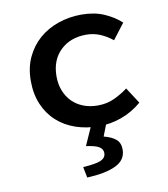

<svg xmlns="http://www.w3.org/2000/svg" viewBox="-83 -573 765 875"><g transform="rotate(-10 300.0 -135.0)"><path d="M344 12Q286 12 236.5 -5Q187 -22 150.5 -55Q114 -88 93.5 -136Q73 -184 73 -245Q73 -306 95.5 -354Q118 -402 156 -435Q194 -468 245 -485.5Q296 -503 352 -503Q412 -503 457.5 -483Q503 -463 534 -434L479 -362Q450 -385 420.5 -397Q391 -409 358 -409Q284 -409 238 -364.5Q192 -320 192 -245Q192 -208 204 -178Q216 -148 237.5 -126.5Q259 -105 289 -93.5Q319 -82 355 -82Q397 -82 431.5 -98Q466 -114 495 -136L543 -62Q500 -25 448.5 -6.5Q397 12 344 12ZM250 233 240 183Q301 179 323.5 168.5Q346 158 346 136Q346 119 330 108Q314 97 269 91L314 -10H384L356 62Q392 71 411.5 87.5Q431 104 431 135Q431 183 384 206Q337 229 250 233Z"/></g></svg>

Font: Source Code Pro Semibold
Style: Regular
Weight: 600
Monospace: yes
Designer: Paul D. Hunt, Teo Tuominen
Foundry: Adobe Systems Incorporated
Version: Version 2.030;PS 1.000;hotconv 16.6.51;makeotf.lib2.5.65220